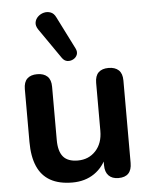

<svg xmlns="http://www.w3.org/2000/svg" viewBox="-55 -821 689 877"><g transform="rotate(-5 289.5 -383.0)"><path d="M242 10Q181 10 141 -12.5Q101 -35 81.5 -80Q62 -125 62 -192V-434Q62 -466 78 -481.5Q94 -497 124 -497Q154 -497 170.5 -481.5Q187 -466 187 -434V-190Q187 -138 208 -113Q229 -88 275 -88Q325 -88 357 -122.5Q389 -157 389 -214V-434Q389 -466 405 -481.5Q421 -497 451 -497Q481 -497 497.5 -481.5Q514 -466 514 -434V-56Q514 8 453 8Q424 8 408 -8.5Q392 -25 392 -56V-132L406 -102Q385 -48 342.5 -19Q300 10 242 10ZM243 -561 146 -701Q135 -718 137.5 -733Q140 -748 151.5 -759Q163 -770 178.5 -774Q194 -778 209.5 -772.5Q225 -767 234 -748L309 -599Q317 -583 312 -570Q307 -557 294 -550Q281 -543 267 -545Q253 -547 243 -561Z"/></g></svg>

Font: Nunito
Style: Bold
Weight: 700
Designer: Vernon Adams
Foundry: Vernon Adams
Version: Version 3.602